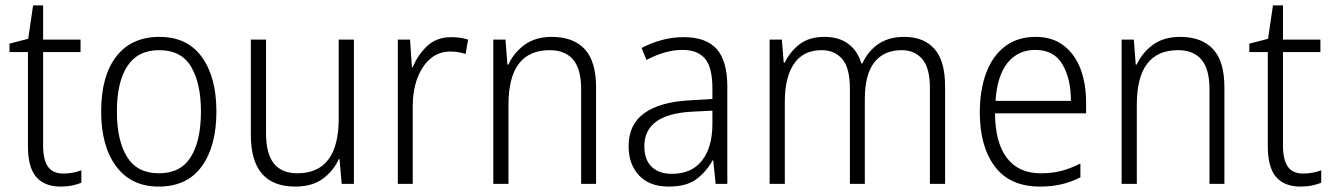

<svg xmlns="http://www.w3.org/2000/svg" viewBox="-20 -678 4913 708"><path d="M214 -38Q232 -38 249.5 -41.5Q267 -45 280 -50V-4Q265 2 246 6Q227 10 204 10Q144 10 113.5 -25.5Q83 -61 83 -139V-486H15V-517L84 -535L102 -658H139V-532H277V-486H139V-141Q139 -90 156.5 -64Q174 -38 214 -38Z M778 -267Q778 -139 724 -64.5Q670 10 565 10Q464 10 408.5 -64.5Q353 -139 353 -267Q353 -398 409 -470Q465 -542 568 -542Q671 -542 724.5 -467.5Q778 -393 778 -267ZM411 -267Q411 -160 448.5 -99.5Q486 -39 566 -39Q646 -39 683.5 -99Q721 -159 721 -267Q721 -370 685 -431.5Q649 -493 567 -493Q488 -493 449.5 -434Q411 -375 411 -267Z M1285 -532V0H1240L1232 -91H1229Q1210 -48 1170.5 -19Q1131 10 1069 10Q905 10 905 -180V-532H961V-187Q961 -111 990 -75Q1019 -39 1076 -39Q1229 -39 1229 -241V-532Z M1644 -541Q1678 -541 1706 -532L1697 -479Q1684 -483 1670 -485.5Q1656 -488 1641 -488Q1598 -488 1567 -461.5Q1536 -435 1519 -389.5Q1502 -344 1502 -287V0H1447V-532H1492L1499 -430H1502Q1520 -475 1555 -508Q1590 -541 1644 -541Z M2015 -542Q2094 -542 2136 -497Q2178 -452 2178 -356V0H2123V-349Q2123 -423 2093.5 -458Q2064 -493 2007 -493Q1855 -493 1855 -292V0H1799V-532H1844L1851 -440H1855Q1874 -483 1914 -512.5Q1954 -542 2015 -542Z M2501 -541Q2584 -541 2623 -497Q2662 -453 2662 -358V0H2619L2610 -87H2608Q2584 -44 2547.5 -17Q2511 10 2446 10Q2375 10 2336.5 -31Q2298 -72 2298 -139Q2298 -219 2355.5 -260.5Q2413 -302 2523 -308L2607 -313V-352Q2607 -430 2579.5 -462Q2552 -494 2497 -494Q2464 -494 2431 -484.5Q2398 -475 2364 -457L2346 -501Q2379 -519 2419 -530Q2459 -541 2501 -541ZM2529 -266Q2356 -256 2356 -139Q2356 -89 2383 -63Q2410 -37 2457 -37Q2530 -37 2568 -85Q2606 -133 2607 -217V-270Z M3315 -542Q3386 -542 3425.5 -498Q3465 -454 3465 -359V0H3409V-355Q3409 -427 3381 -460Q3353 -493 3305 -493Q3239 -493 3204 -448Q3169 -403 3169 -313V0H3114V-352Q3114 -427 3086 -460Q3058 -493 3010 -493Q2942 -493 2908 -443Q2874 -393 2874 -304V0H2818V-532H2863L2870 -447H2874Q2892 -486 2927.5 -514Q2963 -542 3020 -542Q3074 -542 3108.5 -516Q3143 -490 3156 -444H3160Q3181 -490 3219.5 -516Q3258 -542 3315 -542Z M3799 -542Q3861 -542 3902.5 -510Q3944 -478 3964.5 -423.5Q3985 -369 3985 -300V-260H3649Q3650 -152 3693 -95.5Q3736 -39 3818 -39Q3859 -39 3892.5 -47.5Q3926 -56 3964 -75V-24Q3930 -7 3894.5 1.5Q3859 10 3815 10Q3704 10 3648.5 -64Q3593 -138 3593 -263Q3593 -346 3616.5 -409Q3640 -472 3686 -507Q3732 -542 3799 -542ZM3798 -494Q3734 -494 3695.5 -446.5Q3657 -399 3651 -306H3929Q3929 -388 3897.5 -441Q3866 -494 3798 -494Z M4332 -542Q4411 -542 4453 -497Q4495 -452 4495 -356V0H4440V-349Q4440 -423 4410.5 -458Q4381 -493 4324 -493Q4172 -493 4172 -292V0H4116V-532H4161L4168 -440H4172Q4191 -483 4231 -512.5Q4271 -542 4332 -542Z M4786 -38Q4804 -38 4821.5 -41.5Q4839 -45 4852 -50V-4Q4837 2 4818 6Q4799 10 4776 10Q4716 10 4685.5 -25.5Q4655 -61 4655 -139V-486H4587V-517L4656 -535L4674 -658H4711V-532H4849V-486H4711V-141Q4711 -90 4728.5 -64Q4746 -38 4786 -38Z"/></svg>

Font: Noto Sans Khmer UI SemiCondensed Light
Style: Regular
Weight: 300
Width: 4
Designer: Danh Hong and the Monotype Design Team
Foundry: Monotype Imaging Inc.
Version: Version 2.002; ttfautohint (v1.8.4.7-5d5b)